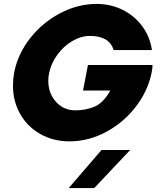

<svg xmlns="http://www.w3.org/2000/svg" viewBox="-20 -709 822 978"><path d="M46 -273Q46 -306 52 -339Q71 -435 134 -515Q197 -595 287 -642Q377 -689 472 -689Q544 -689 604.5 -659Q665 -629 704.5 -575.5Q744 -522 754 -454H559Q537 -526 438 -526Q393 -526 348.5 -500Q304 -474 272 -430Q240 -386 230 -336Q226 -319 226 -298Q226 -234 265 -190.5Q304 -147 364 -147Q416 -147 461 -165.5Q506 -184 542 -248H403L428 -378H757L756 -361Q742 -262 680 -176.5Q618 -91 526 -40Q434 11 334 11Q251 11 185 -26.5Q119 -64 82.5 -129Q46 -194 46 -273ZM497 55H643L460 249H330Z"/></svg>

Font: Teachers ExtraBold
Style: Italic
Weight: 800
Designer: Alfredo Marco Pradil & Chank Diesel
Version: Version 0.009